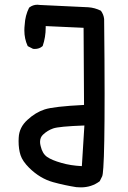

<svg xmlns="http://www.w3.org/2000/svg" viewBox="-20 -790 540 812"><path d="M58.6 -193.4Q58.6 -200.2 59.1 -207.5Q61 -251.5 96.2 -283.2Q129.9 -314.5 168.5 -327.1Q207 -339.8 335.4 -346.2L333.5 -672.4L173.3 -679.7Q173.3 -676.8 173.3 -673.8Q173.3 -632.8 160.6 -595.7L159.7 -594.7Q146.5 -583 127 -583Q124 -583 119.6 -583.5L97.7 -594.7L96.7 -596.2Q83 -626 83 -661.6Q83 -673.3 84.5 -686Q86.4 -724.1 103 -757.3L104 -758.3Q119.1 -770 138.2 -770Q143.6 -770 148.9 -769Q325.7 -761.2 353.5 -759.3Q381.3 -757.3 406.7 -744.6Q418.5 -728.5 420.4 -709.5Q420.4 -709.5 420.4 -709Q422.4 -519 422.4 -393.1Q422.4 -155.8 417 -81.5Q415 -50.8 412.1 -44.4L401.9 -23.9L400.9 -22.9Q366.7 2.4 321.8 2.4Q311 2.4 302.7 1.5Q252.9 -6.3 205.1 -19.5Q149.4 -34.7 103 -80.6Q75.2 -108.4 66.9 -133.8Q58.6 -159.2 58.6 -193.4ZM149.4 -189.9Q149.4 -181.6 151.9 -172.4Q159.2 -140.1 179.4 -126.2Q199.7 -112.3 239.7 -101.1Q277.8 -89.8 326.2 -87.4L336.9 -259.3Q229 -255.4 204.8 -246.8Q180.7 -238.3 162.1 -220.7Q149.4 -209 149.4 -189.9Z"/></svg>

Font: Bakudai
Style: Medium
Weight: 500
Version: Version 1.48